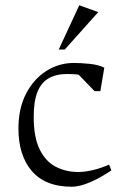

<svg xmlns="http://www.w3.org/2000/svg" viewBox="-20 -699 475 729"><path d="M253 10Q201 10 163 -5.5Q125 -21 100 -50.5Q75 -80 62.5 -120.5Q50 -161 50 -211Q50 -287 78.5 -342.5Q107 -398 155 -429Q203 -460 261 -460Q287 -460 321 -456.5Q355 -453 376 -442L361 -353H339L279 -415Q272 -417 256 -417.5Q240 -418 234 -418Q193 -418 164.5 -401.5Q136 -385 122 -349.5Q108 -314 108 -255Q108 -178 130.5 -132Q153 -86 191.5 -66Q230 -46 277 -46Q303 -46 334 -53.5Q365 -61 394 -74L403 -52Q382 -38 361.5 -26.5Q341 -15 322 -7Q303 1 285.5 5.5Q268 10 253 10ZM203 -511 281 -679 353 -653 226 -511Z"/></svg>

Font: Ancizar Serif Light
Style: Regular
Weight: 300
Designer: Cesar Puertas, Viviana Monsalve, Julian Moncada, Julian Prieto, Jose Castro, Felipe Aragon, Mariel Hernandez, Sara Alarc
Version: Version 8.100